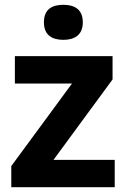

<svg xmlns="http://www.w3.org/2000/svg" viewBox="-20 -831 528 800"><path d="M244 -811C199 -811 163 -794 163 -738C163 -683 199 -665 244 -665C288 -665 325 -683 325 -738C325 -794 288 -811 244 -811ZM458 -51V-165H203L449 -500V-597H42V-483H280L27 -139V-51Z"/></svg>

Font: Noto Sans Tamil UI
Style: Bold
Weight: 700
Designer: Jelle Bosma - Monotype Design Team
Foundry: Monotype Imaging Inc.
Version: Version 2.004